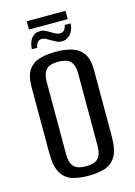

<svg xmlns="http://www.w3.org/2000/svg" viewBox="-119 -838 643 914"><g transform="rotate(-15 202.0 -381.5)"><path d="M201 12Q156 12 122 1.5Q88 -9 68 -42Q48 -75 48 -141V-467Q48 -522 68 -550.5Q88 -579 122.5 -589Q157 -599 202 -599Q247 -599 281.5 -588.5Q316 -578 336 -550Q356 -522 356 -467V-141Q356 -74 336 -41.5Q316 -9 281 1.5Q246 12 201 12ZM201 -35Q224 -35 241.5 -41Q259 -47 269 -64.5Q279 -82 279 -117V-469Q279 -503 269 -520.5Q259 -538 241.5 -544Q224 -550 201 -550Q178 -550 161 -544Q144 -538 134 -520.5Q124 -503 124 -469V-117Q124 -82 134 -64.5Q144 -47 161 -41Q178 -35 201 -35ZM245 -639Q231 -639 220.5 -644Q210 -649 196 -657Q187 -663 176 -669Q165 -675 153 -675Q141 -675 133 -666Q125 -657 123 -640H96Q97 -672 112.5 -692.5Q128 -713 154 -713Q169 -713 181 -707.5Q193 -702 205 -694Q216 -688 225.5 -683Q235 -678 245 -678Q258 -678 266 -686.5Q274 -695 277 -711H306Q305 -688 296 -672Q287 -656 273.5 -647.5Q260 -639 245 -639ZM107 -734V-775H298V-734Z"/></g></svg>

Font: Alumni Sans Thin Medium
Style: Regular
Weight: 500
Version: Version 1.018